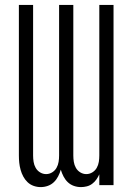

<svg xmlns="http://www.w3.org/2000/svg" viewBox="-20 -755 540 783"><path d="M146 8Q131 8 117 3Q103 -2 92.5 -12Q82 -22 75 -35Q68 -48 64 -62.5Q60 -77 58.5 -91.5Q57 -106 57 -121V-735H115V-121Q115 -108 117 -95Q119 -82 125.5 -70.5Q132 -59 143.5 -52Q155 -45 168 -45Q181 -45 192.5 -52Q204 -59 210.5 -70.5Q217 -82 219 -95Q221 -108 221 -121V-735H279V-121Q279 -108 281 -95Q283 -82 289.5 -70.5Q296 -59 307.5 -52Q319 -45 332 -45Q345 -45 356.5 -52Q368 -59 374.5 -70.5Q381 -82 383 -95Q385 -108 385 -121V-735H443V0H385V-44Q380 -33 373 -23Q366 -13 356 -5.5Q346 2 334 5Q322 8 310 8Q295 8 281 3Q267 -2 256.5 -12Q246 -22 239 -35.5Q232 -49 228 -63Q224 -49 217 -35.5Q210 -22 199.5 -12Q189 -2 175 3Q161 8 146 8Z"/></svg>

Font: Iosevka Fixed SS04 Light
Style: Regular
Weight: 300
Monospace: yes
Designer: Belleve Invis
Foundry: Belleve Invis
Version: Version 32.5.0